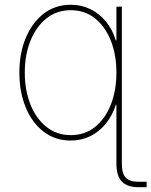

<svg xmlns="http://www.w3.org/2000/svg" viewBox="-20 -570 626 794"><path d="M551.3 204.1Q506.3 204.1 483.9 180.7Q461.4 157.2 461.4 107.4V-141.6H483.9V107.4Q483.9 147.5 500 164.6Q516.1 181.6 551.3 181.6Q557.6 181.6 567.4 181.6Q577.1 181.6 586.4 181.6V204.1Q578.1 204.1 568.1 204.1Q558.1 204.1 551.3 204.1ZM272.5 11.2Q208 11.2 160.4 -25.4Q112.8 -62 86.4 -125.7Q60.1 -189.5 60.1 -270Q60.1 -350.1 86.7 -413.6Q113.3 -477.1 160.9 -513.7Q208.5 -550.3 272.5 -550.3Q316.9 -550.3 353.8 -532.2Q390.6 -514.2 418 -481Q445.3 -447.8 459 -402.8H461.4V-542.5H483.9V0H461.4V-136.7H459Q444.8 -92.3 417.7 -58.8Q390.6 -25.4 353.8 -7.1Q316.9 11.2 272.5 11.2ZM272.5 -11.2Q331.1 -11.2 373.3 -45.2Q415.5 -79.1 438.5 -137.7Q461.4 -196.3 461.4 -270Q461.4 -343.8 438.2 -402.1Q415 -460.4 372.8 -494.1Q330.6 -527.8 272.5 -527.8Q214.8 -527.8 172.4 -494.1Q129.9 -460.4 106.2 -402.1Q82.5 -343.8 82.5 -270Q82.5 -196.3 106 -137.7Q129.4 -79.1 172.1 -45.2Q214.8 -11.2 272.5 -11.2Z"/></svg>

Font: Inter 16pt Thin
Style: Regular
Weight: 250
Version: Version 4.001;git-66647c0bb